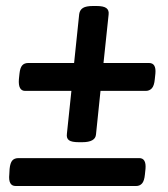

<svg xmlns="http://www.w3.org/2000/svg" viewBox="-20 -620 560 640"><path d="M243 -146Q219 -146 210 -152.5Q201 -159 203 -174L218 -317H64Q40 -317 43 -356L45 -375Q47 -394 54 -402Q61 -410 74 -410H227L244 -573Q246 -587 256.5 -593.5Q267 -600 290 -600H302Q325 -600 334.5 -593Q344 -586 342 -571L325 -410H477Q501 -410 498 -375L496 -356Q494 -334 486 -325.5Q478 -317 466 -317H315L300 -172Q298 -146 254 -146ZM32 0Q7 0 11 -39L12 -57Q14 -77 21 -85Q28 -93 42 -93H444Q468 -93 465 -57L463 -38Q461 -17 453.5 -8.5Q446 0 434 0Z"/></svg>

Font: Asap Condensed Condensed SemiBold
Style: Italic
Weight: 600
Width: 3
Italic angle: -6°
Designer: Pablo Cosgaya
Foundry: Omnibus-Type
Version: Version 3.001; ttfautohint (v1.8.4.7-5d5b)